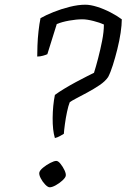

<svg xmlns="http://www.w3.org/2000/svg" viewBox="-20 -795 537 815"><path d="M213 -209Q203 -242 203.5 -294.5Q204 -347 213 -392Q229 -404 253 -418.5Q277 -433 302 -446.5Q327 -460 348 -470.5Q369 -481 379 -486Q387 -511 396.5 -547.5Q406 -584 413.5 -622Q421 -660 421 -691Q404 -699 376.5 -706Q349 -713 330 -713Q304 -713 273.5 -707.5Q243 -702 221 -693L181 -565Q175 -562 162.5 -558.5Q150 -555 138 -555Q138 -572 139 -601.5Q140 -631 143.5 -662.5Q147 -694 152 -718Q175 -731 207.5 -744Q240 -757 276 -766Q312 -775 342 -775Q364 -775 392.5 -766Q421 -757 449 -742.5Q477 -728 497 -713Q497 -689 492 -655.5Q487 -622 478 -586Q469 -550 459 -518.5Q449 -487 439 -468Q427 -450 402.5 -433.5Q378 -417 351 -402.5Q324 -388 303 -377Q282 -366 276 -361Q270 -346 264.5 -320Q259 -294 255.5 -268Q252 -242 251 -227Q244 -223 234.5 -217.5Q225 -212 213 -209ZM191 0Q183 0 171.5 -12Q160 -24 152.5 -39Q145 -54 147 -63Q149 -72 163 -83.5Q177 -95 193.5 -103.5Q210 -112 219 -112Q227 -112 237 -99.5Q247 -87 254 -72Q261 -57 259 -48Q257 -40 244.5 -28.5Q232 -17 216.5 -8.5Q201 0 191 0Z"/></svg>

Font: Texturina 72pt 72pt Light
Style: Italic
Weight: 300
Italic angle: -11°
Designer: Guillermo Torres Carreño
Foundry: Omnibus-Type
Version: Version 1.002; ttfautohint (v1.8.3)